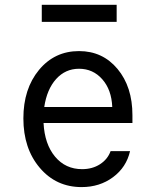

<svg xmlns="http://www.w3.org/2000/svg" viewBox="-20 -760 640 790"><path d="M159.2 -253.9Q163.6 -167 206.5 -115.5Q249.5 -64 317.9 -64Q359.9 -64 391.4 -84.2Q422.9 -104.5 435.1 -138.2H515.1Q500 -71.8 445.1 -31Q390.1 9.8 315.9 9.8Q210.9 9.8 143.6 -69.6Q76.2 -148.9 76.2 -272.9Q76.2 -394.5 140.4 -472.2Q204.6 -549.8 305.2 -549.8Q402.3 -549.8 463.6 -476.3Q524.9 -402.8 524.9 -286.1V-253.9ZM305.2 -477.1Q249 -477.1 210.9 -434.8Q172.9 -392.6 162.1 -319.8H441.9Q439 -390.6 400.9 -433.8Q362.8 -477.1 305.2 -477.1ZM151.9 -669.9V-740.2H460V-669.9Z"/></svg>

Font: CommitMono
Style: Regular
Weight: 400
Monospace: yes
Designer: Eigil Nikolajsen
Foundry: Eigil Nikolajsen
Version: Version 1.143